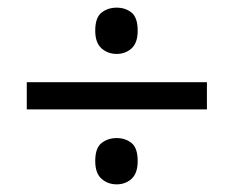

<svg xmlns="http://www.w3.org/2000/svg" viewBox="-20 -603 612 502"><path d="M229 -523Q229 -557 245.5 -570Q262 -583 285 -583Q308 -583 324 -570Q340 -557 340 -523Q340 -491 324 -476.5Q308 -462 285 -462Q262 -462 245.5 -476.5Q229 -491 229 -523ZM50 -317V-388H521V-317ZM229 -182Q229 -216 245.5 -229Q262 -242 285 -242Q308 -242 324 -229Q340 -216 340 -182Q340 -150 324 -135.5Q308 -121 285 -121Q262 -121 245.5 -135.5Q229 -150 229 -182Z"/></svg>

Font: Noto Sans Masaram Gondi
Style: Regular
Weight: 400
Designer: Ek Type & Mukund Gokhale
Foundry: Ek Type
Version: Version 1.004; ttfautohint (v1.8.4.7-5d5b)